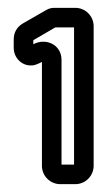

<svg xmlns="http://www.w3.org/2000/svg" viewBox="-20 -712 274 490"><path d="M65 -599V-609C65 -610 66 -610 66 -610L121 -642H123H169V-292H137V-559C137 -599 96 -616 65 -599ZM219 -289V-645C219 -671 198 -692 172 -692H121C111 -692 107 -691 99 -687L38 -652C23 -643 15 -629 15 -611V-590C15 -565 35 -544 60 -545C70 -545 79 -550 87 -554V-289C87 -263 108 -242 134 -242H172C198 -242 219 -263 219 -289Z"/></svg>

Font: DIN Rundschrift
Style: BreitKont
Weight: 400
Width: 7
Version: Version 1.027